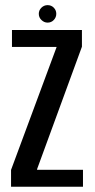

<svg xmlns="http://www.w3.org/2000/svg" viewBox="-20 -710 363 730"><path d="M22 0H295.5V-64.5H121V-67L291.5 -532.5V-596H25.5V-531.5H195V-530.5L22 -64ZM161 -624Q175 -624 184.5 -634Q194 -644 194 -657.5Q194 -671 184.5 -680.8Q175 -690.5 161 -690.5Q147.5 -690.5 137.5 -680.8Q127.5 -671 127.5 -657.5Q127.5 -643.5 137.8 -633.8Q148 -624 161 -624Z"/></svg>

Font: Anybody Condensed
Style: Regular
Weight: 400
Width: 3
Designer: Tyler Finck
Foundry: Etcetera Type Company
Version: Version 1.113;gftools[0.9.25]